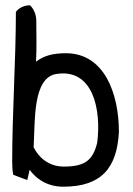

<svg xmlns="http://www.w3.org/2000/svg" viewBox="-20 -655 503 725"><path d="M429 -157C422 -21 363 50 219 50C157 50 115 19 92 -14L83 25L30 5C27 -11 26 -27 26 -44C26 -226 40 -433 40 -610C50 -624 70 -635 93 -635C106 -624 117 -601 117 -577C117 -525 119 -473 116 -422C146 -445 180 -454 229 -454C375 -454 429 -300 429 -157ZM347 -116C363 -240 332 -396 195 -376C102 -364 113 -196 107 -99C124 -64 161 -26 221 -26C302 -26 331 -51 347 -116Z"/></svg>

Font: Snowfall
Style: Rev
Weight: 400
Designer: Jasper
Foundry: Cannot Into Space Fonts
Version: Version 0.9